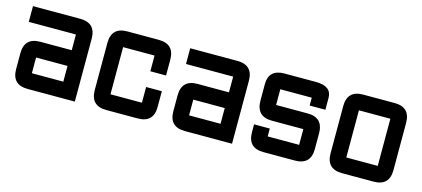

<svg xmlns="http://www.w3.org/2000/svg" viewBox="-46 -820 2533 1152"><g transform="rotate(15 1220.5 -244.0)"><path d="M439.5 0H146.5Q48.8 0 48.8 -97.7V-195.3Q48.8 -293 146.5 -293H341.8V-390.6H48.8V-488.3H341.8Q439.5 -488.3 439.5 -390.6ZM146.5 -97.7H341.8V-195.3H146.5Z M830.1 0H634.8Q537.1 0 537.1 -97.7V-390.6Q537.1 -488.3 634.8 -488.3H830.1Q927.7 -488.3 927.7 -390.6V-293H830.1V-390.6H634.8V-97.7H830.1V-195.3H927.7V-97.7Q927.7 0 830.1 0Z M1416 0H1123Q1025.4 0 1025.4 -97.7V-195.3Q1025.4 -293 1123 -293H1318.4V-390.6H1025.4V-488.3H1318.4Q1416 -488.3 1416 -390.6ZM1123 -97.7H1318.4V-195.3H1123Z M1513.7 -146.5H1611.3V-97.7H1806.6V-195.3H1611.3Q1513.7 -195.3 1513.7 -295.4V-395.5Q1513.7 -488.3 1611.3 -488.3H1806.6Q1904.3 -488.3 1904.3 -415V-341.8H1806.6V-390.6H1611.3V-293H1806.6Q1904.3 -293 1904.3 -195.3V-97.7Q1904.3 0 1806.6 0H1611.3Q1513.7 0 1513.7 -97.7Z M2294.9 0H2099.6Q2002 0 2002 -97.7V-390.6Q2002 -488.3 2099.6 -488.3H2294.9Q2392.6 -488.3 2392.6 -390.6V-97.7Q2392.6 0 2294.9 0ZM2294.9 -97.7V-390.6H2099.6V-97.7Z"/></g></svg>

Font: BabelStone Runic Staveless Rule
Style: Regular
Weight: 400
Designer: Andrew West
Foundry: BabelStone
Version: Version 3.002 March 14, 2022